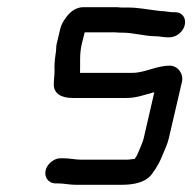

<svg xmlns="http://www.w3.org/2000/svg" viewBox="-20 -505 536 535"><path d="M468 -471H462C453 -471 440 -474 432 -474C429 -474 426 -474 421 -475C394 -478 366 -484 338 -484H318C311 -485 304 -485 298 -485H213C194 -485 177 -475 163 -455C155 -444 150 -434 148 -425L138 -383C136 -376 137 -369 136 -362C133 -341 131 -326 132 -307C132 -295 130 -284 130 -273C128 -245 150 -232 182 -232H333C362 -232 385 -242 410 -248L380 -118C377 -107 372 -97 369 -89L363 -75C361 -70 358 -67 355 -62C348 -62 341 -60 333 -60H208C190 -60 174 -64 157 -64H150C131 -65 111 -48 107 -30C103 -11 115 5 133 6H140C158 6 174 10 192 10H317C355 10 389 3 406 -24C418 -40 427 -57 435 -78C440 -90 446 -102 450 -118L487 -277C492 -299 476 -322 453 -322C415 -322 384 -302 349 -302H203C204 -328 201 -354 208 -383L216 -415H300C307 -414 314 -414 321 -414C353 -414 382 -404 414 -404C423 -404 437 -401 446 -401H452C472 -401 491 -417 495 -436C499 -455 488 -471 468 -471Z"/></svg>

Font: Electronic
Style: BdIt
Weight: 700
Version: Version 1.011